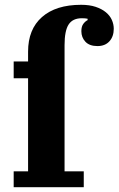

<svg xmlns="http://www.w3.org/2000/svg" viewBox="-20 -780 494 800"><path d="M37 -66H97V-454H37V-524H97V-565Q97 -658 155 -709Q213 -760 318 -760Q353 -760 378.5 -751.5Q404 -743 421 -729Q438 -715 446 -697Q454 -679 454 -660Q454 -628 436 -608Q418 -588 386 -588Q353 -588 336 -606Q319 -624 319 -650Q319 -670 327.5 -681Q336 -692 345 -696V-702Q335 -704 321 -704Q283 -704 266 -678Q249 -652 249 -592V-66H329V0H37Z"/></svg>

Font: IBM Plex Serif
Style: Bold
Weight: 700
Designer: Mike Abbink, Paul van der Laan, Pieter van Rosmalen
Foundry: Bold Monday
Version: Version 2.008